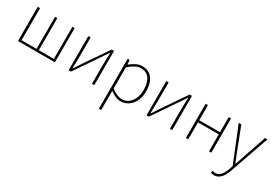

<svg xmlns="http://www.w3.org/2000/svg" viewBox="22 -1429 3614 2562"><g transform="rotate(30 1828.5 -148.0)"><path d="M105 0V-527H141V-33H372V-527H407V-33H639V-527H674V0Z M885 0V-527H921V-249Q921 -206 919.5 -154Q918 -102 916 -49H921Q938 -74 959.5 -106.5Q981 -139 997 -164L1245 -527H1281V0H1245V-277Q1245 -321 1247 -373Q1249 -425 1251 -478H1246Q1230 -453 1208 -420.5Q1186 -388 1169 -363L921 0Z M1491 243V-527H1521L1527 -459H1529Q1568 -490 1614.5 -515Q1661 -540 1710 -540Q1782 -540 1829 -506.5Q1876 -473 1899 -413Q1922 -353 1922 -271Q1922 -182 1889.5 -118Q1857 -54 1804 -20.5Q1751 13 1688 13Q1651 13 1610 -4.5Q1569 -22 1527 -53V46V243ZM1691 -20Q1747 -20 1790.5 -52Q1834 -84 1859 -141Q1884 -198 1884 -271Q1884 -338 1866.5 -391.5Q1849 -445 1810.5 -476Q1772 -507 1707 -507Q1667 -507 1622 -483.5Q1577 -460 1527 -416V-91Q1574 -52 1617 -36Q1660 -20 1691 -20Z M2086 0V-527H2122V-249Q2122 -206 2120.5 -154Q2119 -102 2117 -49H2122Q2139 -74 2160.5 -106.5Q2182 -139 2198 -164L2446 -527H2482V0H2446V-277Q2446 -321 2448 -373Q2450 -425 2452 -478H2447Q2431 -453 2409 -420.5Q2387 -388 2370 -363L2122 0Z M2692 0V-527H2728V-294H3048V-527H3084V0H3048V-261H2728V0Z M3263 244Q3250 244 3236 241Q3222 238 3212 233L3221 200Q3229 204 3241 206.5Q3253 209 3265 209Q3315 209 3349 166.5Q3383 124 3405 61L3420 12L3202 -527H3242L3375 -183Q3388 -149 3403.5 -109.5Q3419 -70 3434 -35H3439Q3452 -70 3465 -109.5Q3478 -149 3489 -183L3607 -527H3644L3434 74Q3421 115 3398 154Q3375 193 3342 218.5Q3309 244 3263 244Z"/></g></svg>

Font: Noto Sans KR Thin
Style: Regular
Weight: 100
Designer: Ryoko NISHIZUKA 西塚涼子 (kana, bopomofo & ideographs); Paul D. Hunt (Latin, Greek & Cyrillic); Sandoll Communications 산돌커뮤니
Foundry: Adobe
Version: Version 2.004-H2;hotconv 1.0.118;makeotfexe 2.5.65603